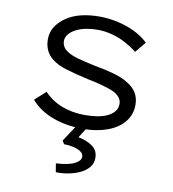

<svg xmlns="http://www.w3.org/2000/svg" viewBox="-85 -608 827 920"><g transform="rotate(10 328.5 -148.5)"><path d="M340 10Q258 10 191.5 -15Q125 -40 85 -87L138 -135Q173 -97 224 -77Q275 -57 336 -57Q366 -57 394 -61Q422 -65 444 -75Q466 -85 479 -100.5Q492 -116 492 -138Q492 -173 448 -194Q426 -203 394.5 -212Q363 -221 321 -229Q259 -243 214 -256.5Q169 -270 142 -292Q121 -309 110.5 -332Q100 -355 100 -384Q100 -418 117 -445Q134 -472 164.5 -493Q195 -514 236 -524Q277 -534 325 -534Q368 -534 412.5 -524.5Q457 -515 497.5 -495.5Q538 -476 565 -449L522 -397Q497 -417 465.5 -434Q434 -451 398.5 -460.5Q363 -470 328 -470Q299 -470 272.5 -465Q246 -460 224 -449Q202 -438 189.5 -422.5Q177 -407 177 -388Q178 -373 185 -361Q192 -349 207 -340Q226 -327 261 -317.5Q296 -308 343 -298Q395 -289 437.5 -277Q480 -265 507 -248Q538 -230 553 -205Q568 -180 568 -147Q568 -99 539 -63.5Q510 -28 458 -9Q406 10 340 10ZM248 237 241 195Q271 194 298 188Q325 182 342.5 170Q360 158 360 142Q360 127 344.5 117Q329 107 307.5 102.5Q286 98 264 98L254 82L318 -15H369L326 53Q368 61 395.5 81Q423 101 423 137Q423 164 406.5 183.5Q390 203 364 215Q338 227 307.5 232.5Q277 238 248 237Z"/></g></svg>

Font: Lexend Giga Light
Style: Regular
Weight: 300
Version: Version 1.007